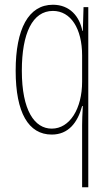

<svg xmlns="http://www.w3.org/2000/svg" viewBox="-20 -557 462 809"><path d="M326 -30V232H352V-527H332L329 -427H327C315 -488 274 -537 203 -537C100 -537 46 -435 46 -259C46 -82 100 10 198 10C268 10 307 -40 326 -110H329C327 -81 326 -45 326 -30ZM198 -15C126 -15 72 -91 72 -259C72 -417 117 -511 203 -511C278 -511 326 -437 326 -323V-213C326 -99 274 -15 198 -15Z"/></svg>

Font: Noto Sans Ethiopic ExtraCondensed Thin
Style: Regular
Weight: 100
Width: 2
Designer: Monotype Design Team
Foundry: Monotype Imaging Inc.
Version: Version 2.102